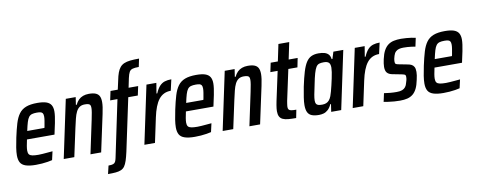

<svg xmlns="http://www.w3.org/2000/svg" viewBox="-74 -1105 4136 1662"><g transform="rotate(-10 1993.5 -274.0)"><path d="M161 8Q106 8 72.5 -3Q39 -14 25.5 -38Q12 -62 12 -101Q12 -130 18 -168.5Q24 -207 34 -254Q49 -324 64 -374Q79 -424 102.5 -456Q126 -488 164.5 -503Q203 -518 264 -518Q314 -518 343 -508Q372 -498 385 -476.5Q398 -455 398 -420Q398 -401 394.5 -375.5Q391 -350 385 -320Q379 -290 371 -255L364 -222H122Q115 -190 111 -166.5Q107 -143 107 -126Q107 -104 115.5 -93Q124 -82 144 -78Q164 -74 197 -74Q213 -74 233 -75.5Q253 -77 275.5 -79Q298 -81 322 -83L305 -8Q289 -4 265 0Q241 4 214 6Q187 8 161 8ZM137 -294H288L291 -306Q296 -333 299.5 -354.5Q303 -376 303 -391Q303 -411 297 -420.5Q291 -430 278.5 -433Q266 -436 246 -436Q220 -436 203 -431Q186 -426 175 -411.5Q164 -397 155.5 -369Q147 -341 137 -294Z M406 0 514 -510H601L591 -443H598Q610 -468 626.5 -484.5Q643 -501 666 -509.5Q689 -518 717 -518Q756 -518 778 -508.5Q800 -499 809.5 -479.5Q819 -460 819 -428Q819 -409 815.5 -383.5Q812 -358 805 -326L735 0H641L703 -292Q711 -330 715 -354.5Q719 -379 719 -394Q719 -412 714 -420Q709 -428 697 -431Q685 -434 667 -434Q639 -434 621 -421.5Q603 -409 591 -385Q579 -361 570.5 -326Q562 -291 552 -246L499 0Z M761 195 778 123Q806 123 819.5 118Q833 113 839 101Q845 89 849 70L954 -430H890L907 -510H971L988 -587Q996 -628 1006 -655Q1016 -682 1030.5 -699.5Q1045 -717 1067 -726.5Q1089 -736 1121 -739.5Q1153 -743 1199 -743L1184 -672Q1148 -672 1129 -666.5Q1110 -661 1100.5 -644.5Q1091 -628 1083 -592L1066 -510H1150L1133 -430H1049L951 32Q941 77 931 107.5Q921 138 908.5 155.5Q896 173 876.5 181.5Q857 190 829 192.5Q801 195 761 195Z M1115 0 1223 -510H1310L1295 -419H1302Q1319 -459 1339 -480.5Q1359 -502 1384.5 -510Q1410 -518 1443 -518L1421 -421Q1387 -421 1360.5 -408Q1334 -395 1314.5 -370Q1295 -345 1280 -306.5Q1265 -268 1254 -216L1208 0Z M1558 8Q1503 8 1469.5 -3Q1436 -14 1422.5 -38Q1409 -62 1409 -101Q1409 -130 1415 -168.5Q1421 -207 1431 -254Q1446 -324 1461 -374Q1476 -424 1499.5 -456Q1523 -488 1561.5 -503Q1600 -518 1661 -518Q1711 -518 1740 -508Q1769 -498 1782 -476.5Q1795 -455 1795 -420Q1795 -401 1791.5 -375.5Q1788 -350 1782 -320Q1776 -290 1768 -255L1761 -222H1519Q1512 -190 1508 -166.5Q1504 -143 1504 -126Q1504 -104 1512.5 -93Q1521 -82 1541 -78Q1561 -74 1594 -74Q1610 -74 1630 -75.5Q1650 -77 1672.5 -79Q1695 -81 1719 -83L1702 -8Q1686 -4 1662 0Q1638 4 1611 6Q1584 8 1558 8ZM1534 -294H1685L1688 -306Q1693 -333 1696.5 -354.5Q1700 -376 1700 -391Q1700 -411 1694 -420.5Q1688 -430 1675.5 -433Q1663 -436 1643 -436Q1617 -436 1600 -431Q1583 -426 1572 -411.5Q1561 -397 1552.5 -369Q1544 -341 1534 -294Z M1803 0 1911 -510H1998L1988 -443H1995Q2007 -468 2023.5 -484.5Q2040 -501 2063 -509.5Q2086 -518 2114 -518Q2153 -518 2175 -508.5Q2197 -499 2206.5 -479.5Q2216 -460 2216 -428Q2216 -409 2212.5 -383.5Q2209 -358 2202 -326L2132 0H2038L2100 -292Q2108 -330 2112 -354.5Q2116 -379 2116 -394Q2116 -412 2111 -420Q2106 -428 2094 -431Q2082 -434 2064 -434Q2036 -434 2018 -421.5Q2000 -409 1988 -385Q1976 -361 1967.5 -326Q1959 -291 1949 -246L1896 0Z M2449 0Q2409 0 2380 -2.5Q2351 -5 2332 -14Q2313 -23 2304 -40.5Q2295 -58 2295 -87Q2295 -98 2296.5 -111Q2298 -124 2300.5 -139.5Q2303 -155 2307 -174L2362 -430H2298L2315 -510H2378L2409 -658H2504L2473 -510H2552L2536 -430H2456L2398 -160Q2396 -149 2394.5 -139Q2393 -129 2392 -120.5Q2391 -112 2391 -107Q2391 -92 2397.5 -84Q2404 -76 2420 -73.5Q2436 -71 2463 -71Z M2649 8Q2611 8 2586.5 -1.5Q2562 -11 2550.5 -34Q2539 -57 2539 -97Q2539 -125 2545 -164.5Q2551 -204 2561 -256Q2577 -332 2592.5 -383Q2608 -434 2627 -463.5Q2646 -493 2672.5 -505.5Q2699 -518 2736 -518Q2767 -518 2789 -511.5Q2811 -505 2824 -490Q2837 -475 2840 -449H2847L2866 -510H2953L2845 0H2757L2767 -67H2761Q2747 -36 2728.5 -19.5Q2710 -3 2690 2.5Q2670 8 2649 8ZM2692 -75Q2711 -75 2726.5 -81Q2742 -87 2753.5 -100.5Q2765 -114 2773 -135Q2778 -149 2785 -173Q2792 -197 2798.5 -226Q2805 -255 2811.5 -284Q2818 -313 2821.5 -338Q2825 -363 2825 -377Q2825 -409 2811.5 -421.5Q2798 -434 2767 -434Q2743 -434 2727 -429Q2711 -424 2700 -406.5Q2689 -389 2678.5 -353Q2668 -317 2656 -255Q2645 -205 2639 -173Q2633 -141 2633 -121Q2633 -102 2639 -92Q2645 -82 2658 -78.5Q2671 -75 2692 -75Z M2946 0 3054 -510H3141L3126 -419H3133Q3150 -459 3170 -480.5Q3190 -502 3215.5 -510Q3241 -518 3274 -518L3252 -421Q3218 -421 3191.5 -408Q3165 -395 3145.5 -370Q3126 -345 3111 -306.5Q3096 -268 3085 -216L3039 0Z M3361 8Q3337 8 3310.5 6Q3284 4 3260 0.5Q3236 -3 3219 -6L3235 -80Q3245 -79 3259 -77Q3273 -75 3287.5 -73.5Q3302 -72 3317.5 -71.5Q3333 -71 3346 -71Q3376 -71 3394 -78Q3412 -85 3423 -99Q3434 -113 3439 -135Q3443 -146 3446 -158.5Q3449 -171 3449 -185Q3449 -202 3440.5 -206Q3432 -210 3413 -214L3331 -230Q3303 -236 3289 -252.5Q3275 -269 3275 -304Q3275 -317 3277.5 -334.5Q3280 -352 3284 -370Q3294 -416 3310 -445Q3326 -474 3348 -490Q3370 -506 3398 -512Q3426 -518 3461 -518Q3484 -518 3508 -516Q3532 -514 3553 -511Q3574 -508 3589 -504L3573 -429Q3559 -432 3540.5 -434.5Q3522 -437 3503.5 -438Q3485 -439 3468 -439Q3447 -439 3430 -434.5Q3413 -430 3400.5 -418Q3388 -406 3381 -383Q3377 -371 3374.5 -358.5Q3372 -346 3372 -331Q3372 -317 3379 -312Q3386 -307 3404 -304L3481 -289Q3499 -286 3513 -279Q3527 -272 3535.5 -257Q3544 -242 3544 -213Q3544 -201 3541.5 -182.5Q3539 -164 3534 -144Q3525 -99 3510.5 -69.5Q3496 -40 3475 -23Q3454 -6 3426 1Q3398 8 3361 8Z M3743 8Q3688 8 3654.5 -3Q3621 -14 3607.5 -38Q3594 -62 3594 -101Q3594 -130 3600 -168.5Q3606 -207 3616 -254Q3631 -324 3646 -374Q3661 -424 3684.5 -456Q3708 -488 3746.5 -503Q3785 -518 3846 -518Q3896 -518 3925 -508Q3954 -498 3967 -476.5Q3980 -455 3980 -420Q3980 -401 3976.5 -375.5Q3973 -350 3967 -320Q3961 -290 3953 -255L3946 -222H3704Q3697 -190 3693 -166.5Q3689 -143 3689 -126Q3689 -104 3697.5 -93Q3706 -82 3726 -78Q3746 -74 3779 -74Q3795 -74 3815 -75.5Q3835 -77 3857.5 -79Q3880 -81 3904 -83L3887 -8Q3871 -4 3847 0Q3823 4 3796 6Q3769 8 3743 8ZM3719 -294H3870L3873 -306Q3878 -333 3881.5 -354.5Q3885 -376 3885 -391Q3885 -411 3879 -420.5Q3873 -430 3860.5 -433Q3848 -436 3828 -436Q3802 -436 3785 -431Q3768 -426 3757 -411.5Q3746 -397 3737.5 -369Q3729 -341 3719 -294Z"/></g></svg>

Font: Saira Condensed Medium
Style: Italic
Weight: 500
Width: 3
Italic angle: -12°
Designer: Hector Gatti with collaboration of the Omnibus-Type team
Foundry: Omnibus-Type
Version: Version 1.101